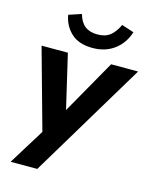

<svg xmlns="http://www.w3.org/2000/svg" viewBox="-131 -806 855 1072"><g transform="rotate(15 296.5 -270.0)"><path d="M36 180 164 -27 35 -491H187L260 -179L437 -491H593L190 180ZM313 -552Q232 -552 188 -593.5Q144 -635 134 -696L207 -720Q220 -674 247.5 -653Q275 -632 320 -632Q365 -632 392.5 -654Q420 -676 440 -719L511 -696Q489 -628 437 -590Q385 -552 313 -552Z"/></g></svg>

Font: Nunito Sans ExtraBold
Style: Italic
Weight: 800
Italic angle: -9°
Designer: Vernon Adams
Foundry: Vernon Adams
Version: Version 3.006; ttfautohint (v1.8.3)